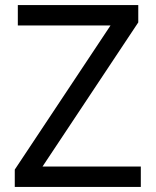

<svg xmlns="http://www.w3.org/2000/svg" viewBox="-20 -734 612 754"><path d="M533 0V-80H147L523 -646V-714H50V-634H414L38 -68V0Z"/></svg>

Font: Noto Sans Lycian
Style: Regular
Weight: 400
Designer: Monotype Design Team
Foundry: Monotype Imaging Inc.
Version: Version 2.002